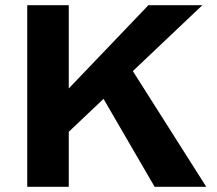

<svg xmlns="http://www.w3.org/2000/svg" viewBox="-20 -720 835 740"><path d="M85 -700H245V-379L552 -700H760L492 -446L775 0H576L379 -339L245 -212V0H85Z"/></svg>

Font: Copperplate Sans CC
Style: Bold
Weight: 700
Designer: indestructible type*
Foundry: Cowboy Collective
Version: Version 1.000